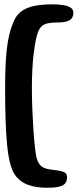

<svg xmlns="http://www.w3.org/2000/svg" viewBox="-20 -657 360 882"><path d="M195 205.5Q145.5 205.5 108.5 192Q71.5 178.5 48.5 146Q34.5 126 25.8 90.5Q17 55 12.2 4.5Q7.5 -46 5.5 -111Q3.5 -176 3.5 -254Q3.5 -324.5 6.5 -375Q9.5 -425.5 15.5 -461.8Q21.5 -498 30 -524.5Q38.5 -551 50 -573Q63.5 -596.5 86.5 -610.5Q109.5 -624.5 142.5 -630.8Q175.5 -637 219 -637Q248.5 -637 270.5 -633.5Q292.5 -630 304.8 -621.8Q317 -613.5 317 -598Q317 -574 299.5 -564Q282 -554 250 -554Q218 -554 199 -549.8Q180 -545.5 169.5 -534.5Q159 -523.5 152.5 -503.5Q142.5 -474 134.5 -408.2Q126.5 -342.5 126.5 -251.5Q126.5 -204 128.5 -154.8Q130.5 -105.5 133.5 -61Q136.5 -16.5 140.2 16.5Q144 49.5 147 64Q153.5 91.5 168 105Q182.5 118.5 217.5 122.5Q241 125 256.8 128.2Q272.5 131.5 280.2 137.8Q288 144 288 155.5Q288 172.5 280.8 183.5Q273.5 194.5 253.8 200Q234 205.5 195 205.5Z"/></svg>

Font: Gluten Thin Medium
Style: Regular
Weight: 500
Version: Version 1.300